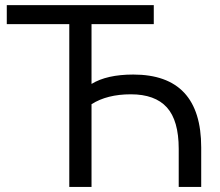

<svg xmlns="http://www.w3.org/2000/svg" viewBox="-20 -739 871 759"><path d="M253.9 0V-643.6H6.8V-718.8H587.9V-643.6H341.8V-407.2Q402.3 -444.3 506.8 -444.3Q775.4 -444.3 775.4 -156.2V0H686.5V-150.4Q686.5 -262.7 639.6 -314.5Q592.8 -366.2 497.1 -366.2Q403.3 -366.2 341.8 -327.1V0Z"/></svg>

Font: Min Sans
Style: Regular
Weight: 400
Designer: Jinseong-Kim, NotoSansCJK, Nunito
Foundry: Jinseong-Kim
Version: Version 1.400;Glyphs 3.1.2 (3151)